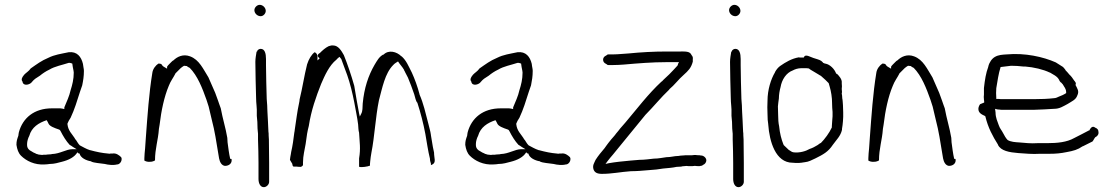

<svg xmlns="http://www.w3.org/2000/svg" viewBox="-20 -696 4611 794"><path d="M48 -97C51 -78 56 -63 67 -52C88 -31 123 -13 165 -16C172 -16 179 -17 186 -18H187C204 -18 221 -23 236 -27C264 -34 288 -46 300 -66L305 -62V-61H309C313 -43 337 -32 356 -29H357V-28C369 -22 394 -21 413 -18C428 -14 450 -12 464 -16H465C473 -16 483 -26 483 -38C483 -41 483 -43 481 -46C473 -54 460 -64 445 -61H437C435 -60 431 -60 427 -61L409 -63L391 -66C380 -68 364 -72 353 -75H352C336 -80 322 -89 310 -95C304 -101 300 -108 295 -116C293 -118 289 -123 288 -126C278 -142 262 -155 259 -182V-185C262 -193 266 -200 272 -209C288 -243 299 -279 311 -317L320 -343C324 -363 327 -380 327 -403C327 -412 324 -420 323 -432C316 -461 299 -484 264 -480C231 -473 206 -470 180 -457C151 -445 133 -431 107 -413C99 -401 88 -396 78 -385V-384C72 -378 66 -366 73 -359V-358C77 -337 106 -347 112 -357C122 -369 129 -373 145 -383C156 -392 169 -401 184 -408C207 -422 237 -427 264 -436H269C271 -436 276 -434 279 -433L281 -419L284 -404L285 -396C285 -368 279 -345 272 -323C267 -299 255 -274 246 -252V-245C241 -246 234 -248 229 -248H195C121 -248 74 -208 58 -149C57 -146 57 -141 56 -136V-135C51 -121 48 -113 48 -97ZM92 -96V-101C92 -111 96 -125 101 -134C111 -170 140 -188 173 -199C176 -194 179 -189 181 -184C186 -174 204 -167 225 -160L226 -159H227C227 -159 229 -157 231 -153C241 -133 254 -112 268 -97C272 -95 278 -91 282 -88L297 -79H279C254 -79 228 -60 195 -59L191 -58L176 -57L169 -56H160C157 -55 152 -55 147 -56C143 -56 137 -57 133 -59C132 -59 128 -60 126 -62C122 -63 115 -67 109 -71C102 -74 92 -82 92 -96ZM175 -57H176ZM264 -480Z M577 -32C582 -29 590 -26 599 -27H600C605 -26 619 -30 621 -33C621 -81 634 -117 637 -161V-162L640 -180C647 -239 659 -296 678 -341C685 -360 697 -375 705 -391V-392L727 -414C731 -417 735 -421 741 -424H742C745 -424 748 -423 750 -423H752C755 -420 760 -418 763 -416H764C797 -383 817 -331 834 -283L843 -255C847 -237 852 -218 856 -200C868 -155 875 -108 883 -59L886 -41C889 -26 896 -12 910 -10C926 -10 938 -19 938 -33C938 -37 938 -38 936 -39H932C927 -60 924 -86 921 -108V-109L920 -126C913 -168 901 -204 893 -248C889 -258 886 -268 882 -279L870 -312C860 -334 852 -353 842 -376C820 -411 804 -449 766 -463C737 -474 712 -461 697 -446H696C693 -444 691 -442 688 -439L679 -430C678 -429 672 -423 671 -420V-412C665 -416 656 -420 652 -424C650 -429 646 -434 635 -433C624 -426 612 -411 610 -395C596 -310 590 -219 583 -125L580 -82C579 -69 577 -55 577 -42ZM870 -312Z M1032 -654C1032 -641 1044 -629 1058 -629C1069 -629 1079 -640 1079 -651C1079 -664 1067 -676 1054 -676C1043 -676 1032 -665 1032 -654ZM1036 -440C1036 -391 1038 -342 1039 -293C1039 -281 1040 -269 1041 -258L1042 -243V-217C1044 -201 1045 -183 1045 -165C1046 -158 1046 -149 1047 -143V-119C1048 -87 1049 -54 1049 -22V44C1049 63 1057 78 1071 78C1082 78 1093 67 1093 56V-22C1093 -54 1092 -87 1092 -119L1091 -136C1091 -141 1091 -148 1090 -152V-153C1090 -165 1088 -182 1088 -196C1087 -208 1087 -221 1086 -233C1086 -241 1085 -248 1085 -260C1084 -268 1084 -278 1083 -287C1082 -333 1080 -380 1080 -426V-452C1080 -475 1075 -494 1058 -494C1052 -494 1046 -490 1044 -486V-484C1043 -483 1043 -484 1041 -482C1039 -470 1036 -454 1036 -440ZM1092 -121Z M1189 -18C1189 -14 1190 -9 1194 -7H1207C1212 -6 1218 -6 1224 -6C1231 -8 1233 -13 1233 -14V-24C1233 -52 1240 -76 1244 -101L1250 -143C1252 -155 1254 -163 1257 -175C1267 -240 1287 -296 1308 -349C1323 -384 1342 -426 1371 -449C1374 -453 1379 -457 1384 -461C1387 -458 1389 -454 1392 -451V-450C1400 -427 1406 -413 1416 -385C1428 -351 1438 -309 1445 -273C1450 -243 1457 -214 1461 -181C1462 -170 1462 -156 1465 -147V-146C1467 -108 1472 -82 1465 -41V-6H1467C1474 -3 1501 -7 1510 -11V-18C1510 -22 1511 -26 1511 -29C1512 -41 1514 -53 1516 -65C1529 -130 1533 -213 1547 -281C1561 -333 1572 -393 1606 -427C1613 -435 1619 -437 1626 -442C1634 -429 1643 -421 1651 -407V-406C1652 -404 1652 -403 1654 -401V-400L1667 -375C1675 -355 1686 -328 1693 -306C1697 -294 1699 -278 1706 -271C1719 -231 1731 -185 1739 -142C1745 -108 1750 -72 1758 -40V-39C1758 -24 1768 -13 1758 -13C1762 -13 1766 -14 1770 -17C1784 -26 1775 -42 1775 -65C1771 -82 1769 -94 1766 -113L1762 -137V-138C1760 -154 1755 -168 1751 -186C1740 -228 1731 -269 1715 -305V-306C1707 -337 1695 -370 1683 -396C1669 -423 1661 -445 1641 -463H1640C1620 -483 1587 -491 1566 -470H1564C1547 -460 1540 -446 1529 -428C1503 -383 1486 -332 1480 -268C1479 -251 1480 -237 1474 -226L1468 -214L1465 -227C1458 -261 1452 -301 1445 -341C1433 -384 1417 -431 1402 -468C1392 -486 1379 -508 1358 -508H1357C1351 -509 1347 -507 1339 -505C1325 -498 1314 -488 1302 -476H1301C1293 -471 1290 -463 1302 -455L1293 -446V-462C1293 -470 1288 -478 1281 -480C1268 -470 1257 -452 1250 -430C1238 -383 1231 -333 1219 -285C1219 -281 1218 -275 1217 -271C1209 -235 1205 -198 1199 -160C1199 -156 1198 -153 1197 -147C1194 -122 1190 -92 1184 -67C1184 -64 1183 -61 1183 -61V-60C1181 -50 1180 -44 1179 -35ZM1702 -396H1703ZM1790 -17H1791Z M1904 -97C1907 -78 1912 -63 1923 -52C1944 -31 1979 -13 2021 -16C2028 -16 2035 -17 2042 -18H2043C2060 -18 2077 -23 2092 -27C2120 -34 2144 -46 2156 -66L2161 -62V-61H2165C2169 -43 2193 -32 2212 -29H2213V-28C2225 -22 2250 -21 2269 -18C2284 -14 2306 -12 2320 -16H2321C2329 -16 2339 -26 2339 -38C2339 -41 2339 -43 2337 -46C2329 -54 2316 -64 2301 -61H2293C2291 -60 2287 -60 2283 -61L2265 -63L2247 -66C2236 -68 2220 -72 2209 -75H2208C2192 -80 2178 -89 2166 -95C2160 -101 2156 -108 2151 -116C2149 -118 2145 -123 2144 -126C2134 -142 2118 -155 2115 -182V-185C2118 -193 2122 -200 2128 -209C2144 -243 2155 -279 2167 -317L2176 -343C2180 -363 2183 -380 2183 -403C2183 -412 2180 -420 2179 -432C2172 -461 2155 -484 2120 -480C2087 -473 2062 -470 2036 -457C2007 -445 1989 -431 1963 -413C1955 -401 1944 -396 1934 -385V-384C1928 -378 1922 -366 1929 -359V-358C1933 -337 1962 -347 1968 -357C1978 -369 1985 -373 2001 -383C2012 -392 2025 -401 2040 -408C2063 -422 2093 -427 2120 -436H2125C2127 -436 2132 -434 2135 -433L2137 -419L2140 -404L2141 -396C2141 -368 2135 -345 2128 -323C2123 -299 2111 -274 2102 -252V-245C2097 -246 2090 -248 2085 -248H2051C1977 -248 1930 -208 1914 -149C1913 -146 1913 -141 1912 -136V-135C1907 -121 1904 -113 1904 -97ZM1948 -96V-101C1948 -111 1952 -125 1957 -134C1967 -170 1996 -188 2029 -199C2032 -194 2035 -189 2037 -184C2042 -174 2060 -167 2081 -160L2082 -159H2083C2083 -159 2085 -157 2087 -153C2097 -133 2110 -112 2124 -97C2128 -95 2134 -91 2138 -88L2153 -79H2135C2110 -79 2084 -60 2051 -59L2047 -58L2032 -57L2025 -56H2016C2013 -55 2008 -55 2003 -56C1999 -56 1993 -57 1989 -59C1988 -59 1984 -60 1982 -62C1978 -63 1971 -67 1965 -71C1958 -74 1948 -82 1948 -96ZM2031 -57H2032ZM2120 -480Z M2434 3C2438 17 2449 23 2469 23C2511 23 2546 15 2589 12C2612 12 2636 10 2658 8L2694 5C2704 4 2713 2 2722 1C2742 -1 2761 -2 2778 -6H2779C2784 -6 2790 -7 2797 -7C2800 -8 2804 -9 2811 -9C2816 -10 2821 -10 2827 -9H2844L2853 -10H2854C2861 -9 2865 -9 2871 -9C2874 -9 2875 -9 2877 -10H2879C2881 -10 2886 -12 2889 -15C2895 -17 2901 -25 2901 -33C2901 -43 2890 -53 2879 -53H2877C2875 -54 2874 -54 2871 -54C2867 -54 2864 -54 2857 -55C2853 -55 2847 -55 2842 -54H2824C2817 -54 2811 -54 2804 -53H2803C2798 -53 2791 -52 2785 -51H2784C2769 -51 2755 -46 2736 -46C2720 -44 2703 -40 2684 -40C2665 -38 2645 -35 2624 -35L2588 -32C2555 -29 2525 -26 2497 -21L2484 -18L2492 -29C2499 -38 2507 -48 2515 -57C2561 -112 2603 -166 2649 -221C2682 -254 2713 -293 2748 -326V-327C2769 -344 2786 -368 2807 -386C2827 -404 2838 -415 2845 -441V-452C2846 -456 2845 -463 2840 -468C2833 -485 2815 -483 2786 -483H2736C2683 -483 2630 -480 2580 -475L2552 -473C2538 -472 2528 -471 2515 -471H2496C2492 -471 2490 -469 2488 -467H2487L2486 -466C2479 -463 2474 -457 2474 -449C2474 -441 2479 -435 2486 -432L2487 -431H2488C2490 -429 2492 -427 2496 -427H2515C2532 -427 2544 -428 2560 -429C2617 -434 2677 -439 2737 -439H2788L2784 -432C2783 -430 2784 -427 2781 -424C2770 -412 2760 -401 2748 -389L2731 -373C2726 -369 2722 -364 2717 -359H2716C2660 -307 2615 -247 2566 -189L2545 -165C2539 -158 2535 -151 2528 -144C2522 -135 2512 -125 2508 -120L2496 -105C2491 -99 2486 -91 2480 -83C2467 -68 2454 -52 2443 -35C2437 -21 2430 -13 2434 3ZM2624 -39Z M2995 -654C2995 -641 3007 -629 3021 -629C3032 -629 3042 -640 3042 -651C3042 -664 3030 -676 3017 -676C3006 -676 2995 -665 2995 -654ZM2999 -440C2999 -391 3001 -342 3002 -293C3002 -281 3003 -269 3004 -258L3005 -243V-217C3007 -201 3008 -183 3008 -165C3009 -158 3009 -149 3010 -143V-119C3011 -87 3012 -54 3012 -22V44C3012 63 3020 78 3034 78C3045 78 3056 67 3056 56V-22C3056 -54 3055 -87 3055 -119L3054 -136C3054 -141 3054 -148 3053 -152V-153C3053 -165 3051 -182 3051 -196C3050 -208 3050 -221 3049 -233C3049 -241 3048 -248 3048 -260C3047 -268 3047 -278 3046 -287C3045 -333 3043 -380 3043 -426V-452C3043 -475 3038 -494 3021 -494C3015 -494 3009 -490 3007 -486V-484C3006 -483 3006 -484 3004 -482C3002 -470 2999 -454 2999 -440ZM3055 -121Z M3154 -223C3154 -206 3155 -193 3157 -182V-181C3162 -111 3187 -23 3258 -23H3259C3276 -21 3291 -22 3306 -25H3307C3326 -27 3336 -34 3352 -41C3384 -57 3405 -68 3424 -97C3439 -118 3456 -133 3462 -159V-163C3464 -173 3465 -184 3466 -195C3466 -201 3467 -208 3467 -213V-231C3467 -241 3466 -251 3466 -261C3465 -272 3465 -282 3463 -290V-291C3463 -298 3462 -303 3461 -309V-310L3462 -315C3462 -317 3461 -324 3461 -328V-329C3462 -335 3462 -342 3461 -351V-353C3463 -368 3450 -382 3441 -391H3438C3432 -410 3412 -430 3393 -433H3391C3389 -435 3385 -435 3383 -437V-438C3374 -448 3366 -449 3351 -454C3331 -459 3310 -476 3304 -458H3287L3284 -459C3254 -454 3229 -439 3206 -423C3198 -417 3191 -409 3185 -398V-397C3168 -369 3154 -324 3154 -280C3153 -262 3153 -244 3154 -223ZM3197 -256C3198 -266 3199 -276 3201 -289C3201 -304 3204 -322 3208 -336C3213 -366 3231 -395 3259 -405C3266 -409 3279 -414 3294 -414H3309C3313 -414 3318 -414 3324 -413H3325C3330 -408 3339 -404 3345 -400L3365 -388C3368 -386 3370 -385 3373 -383H3374C3380 -377 3387 -372 3393 -366L3407 -352L3411 -338C3417 -318 3421 -293 3421 -269V-267C3421 -255 3422 -244 3423 -233V-215C3423 -210 3422 -206 3422 -203C3421 -193 3421 -185 3420 -174V-169C3410 -147 3391 -121 3374 -104H3372C3369 -102 3365 -99 3361 -96L3345 -87C3339 -84 3334 -82 3328 -80C3313 -71 3287 -63 3262 -66C3254 -67 3249 -72 3244 -75H3243C3236 -82 3228 -89 3221 -96V-97L3220 -98C3211 -121 3205 -144 3202 -174C3199 -187 3198 -204 3198 -219C3198 -233 3197 -246 3197 -256ZM3344 -400H3345ZM3352 -40V-41ZM3411 -338V-339ZM3466 -261Z M3571 -32C3576 -29 3584 -26 3593 -27H3594C3599 -26 3613 -30 3615 -33C3615 -81 3628 -117 3631 -161V-162L3634 -180C3641 -239 3653 -296 3672 -341C3679 -360 3691 -375 3699 -391V-392L3721 -414C3725 -417 3729 -421 3735 -424H3736C3739 -424 3742 -423 3744 -423H3746C3749 -420 3754 -418 3757 -416H3758C3791 -383 3811 -331 3828 -283L3837 -255C3841 -237 3846 -218 3850 -200C3862 -155 3869 -108 3877 -59L3880 -41C3883 -26 3890 -12 3904 -10C3920 -10 3932 -19 3932 -33C3932 -37 3932 -38 3930 -39H3926C3921 -60 3918 -86 3915 -108V-109L3914 -126C3907 -168 3895 -204 3887 -248C3883 -258 3880 -268 3876 -279L3864 -312C3854 -334 3846 -353 3836 -376C3814 -411 3798 -449 3760 -463C3731 -474 3706 -461 3691 -446H3690C3687 -444 3685 -442 3682 -439L3673 -430C3672 -429 3666 -423 3665 -420V-412C3659 -416 3650 -420 3646 -424C3644 -429 3640 -434 3629 -433C3618 -426 3606 -411 3604 -395C3590 -310 3584 -219 3577 -125L3574 -82C3573 -69 3571 -55 3571 -42ZM3864 -312Z M4026 -246C4026 -229 4039 -223 4054 -216L4055 -214C4066 -168 4085 -133 4107 -98V-97C4119 -72 4154 -66 4191 -63C4219 -61 4250 -58 4280 -60H4319C4347 -60 4367 -62 4391 -67C4419 -72 4437 -77 4457 -91H4458L4498 -111C4503 -117 4505 -124 4510 -129C4516 -131 4523 -139 4523 -146C4523 -160 4518 -165 4509 -168V-169H4508C4498 -176 4491 -168 4486 -159V-157H4484C4464 -147 4443 -135 4422 -125C4392 -108 4353 -104 4310 -104H4271C4243 -102 4219 -105 4195 -107C4179 -108 4160 -109 4147 -117C4140 -124 4133 -136 4128 -146C4122 -158 4115 -164 4110 -179C4105 -194 4097 -209 4097 -231L4095 -246C4100 -245 4104 -243 4111 -243H4112C4117 -242 4120 -242 4123 -242H4257C4285 -243 4312 -244 4339 -246C4362 -246 4376 -256 4395 -266C4412 -277 4429 -283 4435 -301C4444 -319 4435 -330 4428 -344V-346C4429 -348 4429 -349 4429 -353C4426 -359 4423 -362 4422 -363C4416 -372 4411 -380 4402 -388C4398 -393 4392 -400 4386 -406V-407C4383 -411 4380 -415 4376 -419C4367 -424 4355 -433 4346 -438C4294 -461 4219 -478 4143 -471C4125 -470 4109 -469 4095 -461C4082 -454 4071 -438 4067 -421V-420C4057 -393 4053 -367 4049 -332V-305C4048 -298 4048 -292 4049 -285V-284C4049 -282 4050 -280 4050 -276V-272L4033 -265C4030 -261 4026 -253 4026 -246ZM4100 -287V-292C4099 -305 4099 -318 4100 -330V-331C4105 -360 4109 -391 4118 -419H4120C4133 -421 4146 -422 4161 -424H4162C4178 -424 4194 -423 4211 -421H4219C4256 -418 4294 -409 4321 -396H4322C4333 -389 4352 -381 4359 -367L4360 -366V-365C4362 -360 4366 -356 4367 -355H4368C4371 -352 4373 -349 4376 -346V-345L4377 -344C4380 -337 4389 -330 4389 -314V-311C4380 -305 4369 -300 4358 -296C4354 -294 4346 -290 4339 -290C4313 -287 4284 -286 4257 -286H4118C4117 -286 4115 -286 4110 -287ZM4422 -124V-125Z"/></svg>

Font: Scribbler
Style: Lt
Weight: 300
Designer: Mew Too
Foundry: Cannot Into Space Fonts
Version: Version 1.001